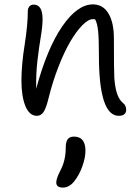

<svg xmlns="http://www.w3.org/2000/svg" viewBox="-20 -516 635 870"><path d="M518.1 8.8Q428.2 8.8 428.2 -265.1Q428.2 -341.3 424.6 -375.7Q420.9 -410.2 411.1 -428.2Q408.2 -429.2 400.9 -429.2Q380.4 -429.2 353.5 -402.1Q326.7 -375 299.3 -328.9Q272 -282.7 245.4 -214.8Q218.8 -147 200.2 -71.8Q189.5 -26.9 177.7 -9Q166 8.8 147 8.8Q113.3 8.8 95.2 -35.2Q77.1 -79.1 77.1 -150.9Q77.1 -221.2 91.6 -312.5Q106 -403.8 106 -464.8Q106 -478 113 -486.6Q120.1 -495.1 132.8 -495.1Q172.9 -495.1 172.9 -429.2Q172.9 -397 164.8 -349.4Q156.7 -301.8 149.7 -241.5Q142.6 -181.2 144 -113.8Q193.4 -296.9 262 -396.5Q330.6 -496.1 400.9 -496.1Q446.8 -496.1 471.4 -455.1Q496.1 -414.1 496.1 -341.8Q496.1 -195.8 498 -164.1Q503.4 -84 530.8 -55.7Q533.7 -52.2 537.1 -49.8Q551.8 -38.1 551.8 -18.1Q551.8 -6.3 543.7 1.2Q535.6 8.8 518.1 8.8ZM234.9 310.1Q234.9 293 254.9 253.9Q277.8 210.4 277.8 153.8Q277.8 127.4 286.6 115.2Q295.4 103 314.9 103Q367.2 103 367.2 167Q367.2 197.8 353.3 237.3Q339.4 276.9 315.9 306.2Q293.5 334 264.2 334Q234.9 334 234.9 310.1Z"/></svg>

Font: Shantell Sans Normal
Style: Regular
Weight: 300
Designer: Stephen Nixon, Anya Danilova, Shantell Martin
Foundry: Arrow Type
Version: Version 1.006;[559af2be0]